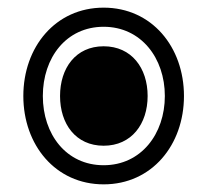

<svg xmlns="http://www.w3.org/2000/svg" viewBox="-20 -512 542 502"><path d="M251 -30C377 -30 461 -133 461 -261C461 -389 377 -492 251 -492C125 -492 41 -389 41 -261C41 -133 125 -30 251 -30ZM251 -80C153 -80 92 -161 92 -261C92 -361 153 -442 251 -442C349 -442 411 -360 411 -261C411 -162 349 -80 251 -80ZM251 -131C324 -131 366 -188 366 -261C366 -334 324 -391 251 -391C178 -391 137 -334 137 -261C137 -188 178 -131 251 -131Z"/></svg>

Font: Noto Sans Lao Looped SemiCondensed ExtraBold
Style: Regular
Weight: 800
Width: 4
Designer: Mark Frömberg, Ben Mitchell
Foundry: The Fontpad Ltd
Version: Version 1.002